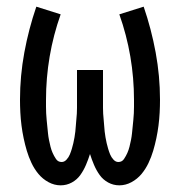

<svg xmlns="http://www.w3.org/2000/svg" viewBox="-20 -548 540 576"><path d="M162 8Q143 8 125.5 -1.5Q108 -11 95.5 -26Q83 -41 74.5 -59Q66 -77 60.5 -95.5Q55 -114 51 -133Q47 -152 44.5 -171.5Q42 -191 41 -210.5Q40 -230 40 -249Q40 -320 53 -390.5Q66 -461 89 -528L162 -505Q140 -443 129 -378.5Q118 -314 118 -248Q118 -238 118 -228Q118 -218 118.5 -208Q119 -198 120 -188Q121 -178 122 -168Q123 -158 124 -148Q125 -138 127 -128Q129 -118 131.5 -108Q134 -98 138 -89Q142 -80 148 -71Q154 -62 165 -62Q173 -62 179.5 -69Q186 -76 189.5 -84.5Q193 -93 195.5 -101.5Q198 -110 200 -118.5Q202 -127 203.5 -136Q205 -145 206 -153.5Q207 -162 207.5 -171Q208 -180 209 -189Q210 -198 210.5 -207Q211 -216 211 -224.5Q211 -233 211 -242Q211 -251 211 -260V-338H289V-260Q289 -251 289 -242Q289 -233 289 -224.5Q289 -216 289.5 -207Q290 -198 291 -189Q292 -180 292.5 -171Q293 -162 294 -153.5Q295 -145 296.5 -136Q298 -127 300 -118.5Q302 -110 304.5 -101.5Q307 -93 310.5 -84.5Q314 -76 320.5 -69Q327 -62 335 -62Q346 -62 352 -71Q358 -80 362 -89Q366 -98 368.5 -108Q371 -118 373 -128Q375 -138 376 -148Q377 -158 378 -168Q379 -178 380 -188Q381 -198 381.5 -208Q382 -218 382 -228Q382 -238 382 -248Q382 -314 371 -378.5Q360 -443 338 -505L411 -528Q434 -461 447 -390.5Q460 -320 460 -249Q460 -230 459 -210.5Q458 -191 455.5 -171.5Q453 -152 449 -133Q445 -114 439.5 -95.5Q434 -77 425.5 -59Q417 -41 404.5 -26Q392 -11 374.5 -1.5Q357 8 338 8Q320 8 304.5 -0.5Q289 -9 279 -23Q269 -37 262 -53.5Q255 -70 250 -86Q245 -70 238 -53.5Q231 -37 221 -23Q211 -9 195.5 -0.5Q180 8 162 8Z"/></svg>

Font: Iosevka SS04
Style: Regular
Weight: 400
Monospace: yes
Designer: Belleve Invis
Foundry: Belleve Invis
Version: Version 19.0.0; ttfautohint (v1.8.4)